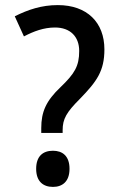

<svg xmlns="http://www.w3.org/2000/svg" viewBox="-20 -815 473 754"><path d="M207 -795C143 -795 90 -777 38 -751L74 -672C112 -692 152 -707 196 -707C256 -707 291 -671 291 -615C291 -555 273 -526 218 -473C161 -419 142 -376 142 -312V-293H226V-304C226 -348 241 -374 294 -427C360 -495 390 -536 390 -621C390 -727 322 -795 207 -795ZM188 -81C225 -81 253 -102 253 -152C253 -203 225 -223 188 -223C149 -223 122 -202 122 -152C122 -103 149 -81 188 -81Z"/></svg>

Font: Noto Sans Kannada UI SemiCondensed Medium
Style: Regular
Weight: 500
Width: 4
Designer: Jelle Bosma - Monotype Design Team
Foundry: Monotype Imaging Inc.
Version: Version 2.005